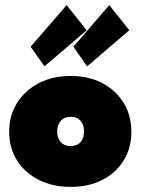

<svg xmlns="http://www.w3.org/2000/svg" viewBox="-20 -720 553 752"><path d="M257 12Q187 12 132.5 -15.2Q78 -42.5 47 -91.2Q16 -140 16 -204Q16 -268 47 -317.2Q78 -366.5 132.5 -394.5Q187 -422.5 257 -422.5Q327 -422.5 380.5 -394.5Q434 -366.5 464.2 -317.2Q494.5 -268 494.5 -204Q494.5 -140 464.2 -91.2Q434 -42.5 380.5 -15.2Q327 12 257 12ZM257 -148Q273.5 -148 285 -154.8Q296.5 -161.5 302.8 -174.5Q309 -187.5 309 -205Q309 -222.5 302.8 -235.5Q296.5 -248.5 285 -255.5Q273.5 -262.5 257 -262.5Q240.5 -262.5 228.8 -255.5Q217 -248.5 210.5 -235.5Q204 -222.5 204 -205Q204 -187.5 210.5 -174.5Q217 -161.5 228.8 -154.8Q240.5 -148 257 -148ZM321 -460 267.5 -537 408 -700 486.5 -601.5ZM154 -460 100 -537 241 -700 319.5 -601.5Z"/></svg>

Font: League Spartan Thin Black
Style: Regular
Weight: 900
Version: Version 2.002